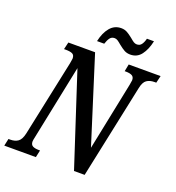

<svg xmlns="http://www.w3.org/2000/svg" viewBox="-176 -1029 1056 1154"><g transform="rotate(20 352.0 -452.0)"><path d="M-8 -46H3Q33 -46 52.5 -59.5Q72 -73 81 -113L184 -600Q185 -609 187 -618.5Q189 -628 189 -632Q189 -654 175 -661Q161 -668 132 -668H121L132 -714H303L476 -166L565 -601Q570 -629 570 -632Q570 -653 556 -660.5Q542 -668 517 -668H509L518 -714H722L711 -668H700Q670 -668 650.5 -654.5Q631 -641 623 -601L496 0H428L236 -588L139 -116Q133 -89 133 -82Q133 -61 147 -53.5Q161 -46 187 -46H194L184 0H-18ZM429 -809Q414 -822 404.5 -828Q395 -834 385 -834Q366 -834 355.5 -820Q345 -806 337 -781H291Q303 -837 331 -870.5Q359 -904 402 -904Q423 -904 439.5 -895Q456 -886 477 -869Q492 -856 501.5 -850Q511 -844 522 -844Q541 -844 551.5 -858.5Q562 -873 568 -897H613Q601 -841 575 -807Q549 -773 506 -773Q484 -773 467.5 -782Q451 -791 429 -809Z"/></g></svg>

Font: Noto Serif CondSemiBold
Style: Italic
Weight: 600
Width: 3
Italic angle: -12°
Designer: Monotype Design Team
Foundry: Monotype Imaging Inc.
Version: Version 1.001